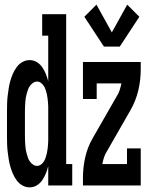

<svg xmlns="http://www.w3.org/2000/svg" viewBox="-20 -796 640 824"><path d="M107 8Q91 8 76.5 0Q62 -8 52 -21.5Q42 -35 35.5 -50Q29 -65 24.5 -80.5Q20 -96 17.5 -112Q15 -128 13 -144.5Q11 -161 10.5 -177.5Q10 -194 10 -210V-320Q10 -336 10.5 -352.5Q11 -369 13 -385.5Q15 -402 17.5 -418Q20 -434 24.5 -449.5Q29 -465 35.5 -480Q42 -495 52 -508.5Q62 -522 76.5 -530Q91 -538 107 -538Q124 -538 138 -529.5Q152 -521 161.5 -507Q171 -493 177 -478Q183 -463 187 -447V-643H161V-735H264V-92H290V0H187V-83Q183 -67 177 -52Q171 -37 161.5 -23Q152 -9 138 -0.5Q124 8 107 8ZM139 -84Q148 -84 156 -90Q164 -96 168.5 -103.5Q173 -111 176 -120Q179 -129 181 -137.5Q183 -146 184 -155Q185 -164 186 -173.5Q187 -183 187 -192Q187 -201 187 -210V-320Q187 -329 187 -338Q187 -347 186 -356.5Q185 -366 184 -375Q183 -384 181 -392.5Q179 -401 176 -410Q173 -419 168.5 -426.5Q164 -434 156 -440Q148 -446 139 -446Q130 -446 122 -440.5Q114 -435 108.5 -427.5Q103 -420 100 -411Q97 -402 94.5 -393.5Q92 -385 90.5 -375.5Q89 -366 88.5 -357Q88 -348 87.5 -338.5Q87 -329 87 -320V-210Q87 -201 87.5 -191.5Q88 -182 88.5 -173Q89 -164 90.5 -154.5Q92 -145 94.5 -136.5Q97 -128 100 -119Q103 -110 108.5 -102.5Q114 -95 122 -89.5Q130 -84 139 -84ZM426 -596 342 -724 394 -776 460 -657 526 -776 578 -724 494 -596ZM336 0V-33Q336 -78 346 -122Q356 -166 379 -205L481 -383Q489 -395 493.5 -409Q498 -423 501 -438H395V-371H336V-530H584V-497Q584 -452 573.5 -408Q563 -364 541 -325L439 -147Q431 -135 426.5 -121Q422 -107 419 -92H525V-159H584V0Z"/></svg>

Font: Iosevka Curly Slab SmBdEx
Style: Regular
Weight: 600
Width: 7
Monospace: yes
Designer: Belleve Invis
Foundry: Belleve Invis
Version: Version 11.1.0; ttfautohint (v1.8.3)